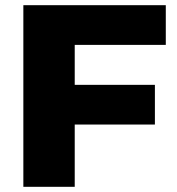

<svg xmlns="http://www.w3.org/2000/svg" viewBox="-20 -720 682 740"><path d="M268 -547V-393H577V-240H268V0H70V-700H619V-547Z"/></svg>

Font: CMG Sans ExtraBold
Style: Regular
Weight: 800
Designer: Julieta Ulanovsky
Foundry: Julieta Ulanovsky
Version: Version 7.200